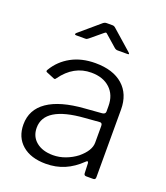

<svg xmlns="http://www.w3.org/2000/svg" viewBox="-138 -840 820 946"><g transform="rotate(20 272.0 -367.0)"><path d="M212 10Q133 10 88 -29Q43 -68 43 -135Q43 -213 108.5 -258Q174 -303 300 -312L389 -319Q406 -321 406 -334V-363Q406 -421 369.5 -455Q333 -489 271 -489Q179 -489 118 -404Q115 -399 112 -398Q109 -397 105 -399L64 -416Q60 -418 60 -421Q60 -425 63 -429Q94 -481 148 -510.5Q202 -540 274 -540Q367 -540 418.5 -494.5Q470 -449 470 -368V-13Q470 0 458 0H421Q409 0 409 -13L407 -65Q405 -72 402 -72Q399 -72 394 -67Q354 -28 309.5 -9Q265 10 212 10ZM391 -274 316 -268Q110 -253 110 -142Q110 -96 143 -69Q176 -42 231 -42Q264 -42 296 -54Q328 -66 354 -86Q406 -129 406 -171V-259Q406 -276 391 -274ZM281 -692Q274 -699 271 -699Q268 -699 260 -692L201 -643Q196 -639 193 -637.5Q190 -636 184 -636H137Q131 -636 130 -639Q129 -642 134 -647L236 -734Q246 -744 258 -744H289Q296 -744 301 -740Q306 -736 307 -735L407 -647Q420 -636 406 -636H354Q345 -636 337 -643Z"/></g></svg>

Font: Libre Franklin Light
Style: Regular
Weight: 300
Designer: Pablo Impallari, Rodrigo Fuenzalida
Foundry: Impallari Type
Version: Version 1.002; ttfautohint (v1.5)